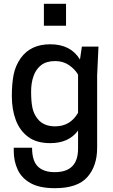

<svg xmlns="http://www.w3.org/2000/svg" viewBox="-20 -774 590 1006"><path d="M268 212Q188 212 141 186Q94 160 73 115.5Q52 71 52 16V0H148Q148 68 178 98Q208 128 267 128Q389 128 389 5V-90Q341 -24 243 -24Q172 -24 128 -56.5Q84 -89 63 -144.5Q42 -200 42 -271Q42 -333 51 -381Q60 -429 89 -470Q141 -542 243 -542Q351 -542 399 -462L409 -530H496L489 -380V0Q489 96 437.5 154Q386 212 268 212ZM269 -112Q348 -112 389 -183V-383Q373 -411 342 -432.5Q311 -454 269 -454Q223 -454 195.5 -432.5Q168 -411 155.5 -375Q143 -339 143 -295Q143 -243 149.5 -211Q156 -179 175 -154Q206 -112 269 -112ZM326 -639H210V-754H326Z"/></svg>

Font: Tanohe Sans Medium
Style: Regular
Weight: 500
Designer: Village Type and Design LLC
Foundry: Cooper Hewitt Smithsonian Design Museum
Version: Version 1.00;September 29, 2021;FontCreator 13.0.0.2655 64-b